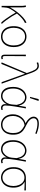

<svg xmlns="http://www.w3.org/2000/svg" viewBox="1480 -2254 786 3786"><g transform="rotate(90 1873.0 -361.0)"><path d="M96 0V-360Q96 -389 95 -420Q94 -451 88 -478H118Q123 -462 124.5 -432Q126 -402 126 -372V-172H130Q170 -246 221.5 -312Q273 -378 327 -425.5Q381 -473 428 -490L432 -460Q391 -443 344 -403Q297 -363 248.5 -304Q200 -245 156 -170Q138 -140 131.5 -101.5Q125 -63 124 -22V0ZM422 6Q389 -30 352.5 -81Q316 -132 282 -186Q248 -240 224 -285L246 -303Q270 -255 303.5 -201.5Q337 -148 375.5 -95.5Q414 -43 454 0Z M702 12Q643 12 596.5 -17Q550 -46 523 -102Q496 -158 496 -238Q496 -319 523 -375Q550 -431 596.5 -460.5Q643 -490 702 -490Q761 -490 807.5 -460.5Q854 -431 881 -375Q908 -319 908 -238Q908 -158 881 -102Q854 -46 807.5 -17Q761 12 702 12ZM702 -16Q782 -16 829 -77Q876 -138 876 -238Q876 -305 854.5 -355.5Q833 -406 794 -434Q755 -462 702 -462Q649 -462 610 -434Q571 -406 549.5 -355.5Q528 -305 528 -238Q528 -138 575.5 -77Q623 -16 702 -16Z M1112 8Q1095 8 1083 1Q1071 -6 1064.5 -21.5Q1058 -37 1058 -62V-478H1088Q1087 -406 1086.5 -336Q1086 -266 1086 -196.5Q1086 -127 1086 -56Q1086 -38 1094 -29Q1102 -20 1114 -20Q1121 -20 1127 -21.5Q1133 -23 1142 -26L1148 0Q1141 3 1132 5.5Q1123 8 1112 8Z M1240 6 1210 0 1420 -496 1412 -522Q1382 -612 1354 -659Q1326 -706 1276 -706Q1258 -706 1244.5 -701Q1231 -696 1220 -690L1208 -718Q1220 -724 1238 -729Q1256 -734 1278 -734Q1319 -734 1347 -709Q1375 -684 1396.5 -636.5Q1418 -589 1440 -522L1630 0H1600L1436 -458H1432Z M1872 12Q1794 12 1744 -47.5Q1694 -107 1694 -225Q1694 -310 1723 -369Q1752 -428 1799.5 -459Q1847 -490 1902 -490Q1934 -490 1966.5 -475.5Q1999 -461 2024.5 -428Q2050 -395 2062 -340H2064L2088 -478H2118Q2108 -426 2098 -370Q2088 -314 2079.5 -259.5Q2071 -205 2065.5 -156.5Q2060 -108 2060 -70Q2060 -46 2074.5 -31Q2089 -16 2108 -16Q2117 -16 2126.5 -18.5Q2136 -21 2143 -24L2150 2Q2143 5 2132 8.5Q2121 12 2106 12Q2070 12 2048 -16.5Q2026 -45 2036 -100H2034Q1973 12 1872 12ZM1874 -16Q1914 -16 1950.5 -41.5Q1987 -67 2011.5 -109.5Q2036 -152 2040 -202L2048 -298Q2032 -370 2006.5 -405Q1981 -440 1953 -451Q1925 -462 1900 -462Q1855 -462 1815.5 -434Q1776 -406 1751 -353.5Q1726 -301 1726 -225Q1726 -131 1765 -73.5Q1804 -16 1874 -16ZM1890 -560 1934 -730H1968L1970 -726L1914 -560Z M2436 12Q2382 12 2336 -15.5Q2290 -43 2262 -96Q2234 -149 2234 -224Q2234 -274 2249.5 -317Q2265 -360 2292.5 -394Q2320 -428 2356 -449Q2392 -470 2432 -474L2452 -452Q2394 -446 2352.5 -412.5Q2311 -379 2288.5 -329.5Q2266 -280 2266 -226Q2266 -162 2288 -115Q2310 -68 2348.5 -42Q2387 -16 2436 -16Q2493 -16 2530.5 -44Q2568 -72 2586 -119Q2604 -166 2604 -224Q2604 -291 2585 -334Q2566 -377 2528 -406Q2490 -435 2434 -460Q2389 -480 2354.5 -507.5Q2320 -535 2300 -566.5Q2280 -598 2280 -630Q2280 -675 2313.5 -704.5Q2347 -734 2422 -734Q2461 -734 2509.5 -724Q2558 -714 2622 -688L2612 -664Q2542 -690 2497.5 -698Q2453 -706 2420 -706Q2363 -706 2337.5 -685.5Q2312 -665 2312 -632Q2312 -592 2348 -553.5Q2384 -515 2448 -486Q2509 -459 2551 -426.5Q2593 -394 2614.5 -346.5Q2636 -299 2636 -226Q2636 -155 2612 -101.5Q2588 -48 2543 -18Q2498 12 2436 12Z M2922 12Q2844 12 2794 -47.5Q2744 -107 2744 -225Q2744 -310 2773 -369Q2802 -428 2849.5 -459Q2897 -490 2952 -490Q2984 -490 3016.5 -475.5Q3049 -461 3074.5 -428Q3100 -395 3112 -340H3114L3138 -478H3168Q3158 -426 3148 -370Q3138 -314 3129.5 -259.5Q3121 -205 3115.5 -156.5Q3110 -108 3110 -70Q3110 -46 3124.5 -31Q3139 -16 3158 -16Q3167 -16 3176.5 -18.5Q3186 -21 3193 -24L3200 2Q3193 5 3182 8.5Q3171 12 3156 12Q3120 12 3098 -16.5Q3076 -45 3086 -100H3084Q3023 12 2922 12ZM2924 -16Q2964 -16 3000.5 -41.5Q3037 -67 3061.5 -109.5Q3086 -152 3090 -202L3098 -298Q3082 -370 3056.5 -405Q3031 -440 3003 -451Q2975 -462 2950 -462Q2905 -462 2865.5 -434Q2826 -406 2801 -353.5Q2776 -301 2776 -225Q2776 -131 2815 -73.5Q2854 -16 2924 -16Z M3480 12Q3426 12 3379.5 -16.5Q3333 -45 3304.5 -100Q3276 -155 3276 -234Q3276 -319 3305 -373Q3334 -427 3381 -452.5Q3428 -478 3482 -478H3734V-448Q3692 -451 3652 -452.5Q3612 -454 3570 -454V-450Q3621 -422 3650.5 -367Q3680 -312 3680 -234Q3680 -155 3652.5 -100Q3625 -45 3579.5 -16.5Q3534 12 3480 12ZM3480 -16Q3528 -16 3566 -43Q3604 -70 3626 -119Q3648 -168 3648 -234Q3648 -290 3628.5 -339.5Q3609 -389 3572 -419.5Q3535 -450 3482 -450Q3434 -450 3394.5 -425.5Q3355 -401 3331.5 -353Q3308 -305 3308 -234Q3308 -168 3331 -119Q3354 -70 3393 -43Q3432 -16 3480 -16Z"/></g></svg>

Font: Source Sans 3 VF
Style: Regular
Weight: 200
Designer: Paul D. Hunt
Foundry: Adobe
Version: Version 3.046;hotconv 1.0.118;makeotfexe 2.5.65603